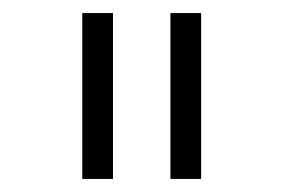

<svg xmlns="http://www.w3.org/2000/svg" viewBox="-20 -750 434 294"><path d="M106 -730H153V-476H106ZM241 -730H288V-476H241Z"/></svg>

Font: Sora-SIA ExtraLight
Style: Regular
Weight: 200
Designer: Jonathan Barnbrook, Julián Moncada
Foundry: Barnbrook Fonts
Version: Version 2.000